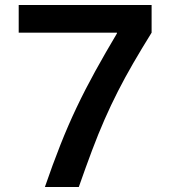

<svg xmlns="http://www.w3.org/2000/svg" viewBox="-20 -750 683 770"><path d="M160 0Q191 -90 222 -168.5Q253 -247 287.5 -319.5Q322 -392 362 -464.5Q402 -537 449 -616V-619H55V-730H588V-619Q547 -553 514 -496Q481 -439 453 -384Q425 -329 399.5 -271Q374 -213 349 -146.5Q324 -80 296 0Z"/></svg>

Font: M PLUS 1 Thin SemiBold
Style: Regular
Weight: 600
Version: Version 1.001